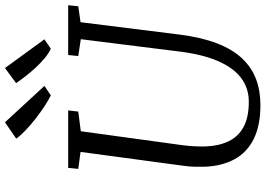

<svg xmlns="http://www.w3.org/2000/svg" viewBox="-164 -866 1040 752"><g transform="rotate(-90 356.0 -490.0)"><path d="M645 -694.5 596.5 -306Q585.5 -220 562 -159.5Q538.5 -99 503.2 -61.8Q468 -24.5 422.2 -7.2Q376.5 10 321 10Q240 10 187.2 -16.5Q134.5 -43 108 -92Q81.5 -141 79 -208.5Q78.5 -227 79 -247.8Q79.5 -268.5 82.5 -290L137 -694.5L70.5 -703.5L74.5 -743H299.5L295 -703.5L218 -693.5L163.5 -296.5Q160 -270 159 -247.5Q158 -225 158.5 -204Q160.5 -152.5 178.8 -114.5Q197 -76.5 234.8 -56Q272.5 -35.5 333.5 -35.5Q386 -35.5 425.8 -65Q465.5 -94.5 492 -154.5Q518.5 -214.5 530 -306L578.5 -693.5L512.5 -703.5L516.5 -743H711.5L707.5 -703.5ZM578 -836 541 -811Q522.5 -819.5 503.8 -835.2Q485 -851 467.2 -870.2Q449.5 -889.5 433.8 -909.5Q418 -929.5 406.5 -947L465.5 -990.5ZM395.5 -836 358.5 -811Q340.5 -819.5 316.5 -835.2Q292.5 -851 267.8 -870.2Q243 -889.5 222 -909.5Q201 -929.5 189 -946.5L253 -990.5Z"/></g></svg>

Font: Merriweather 20pt Light
Style: Italic
Weight: 300
Italic angle: -7.8°
Version: Version 2.101